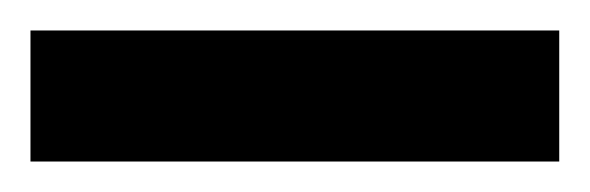

<svg xmlns="http://www.w3.org/2000/svg" viewBox="-20 203 387 126"><path d="M0 223H347V309H0Z"/></svg>

Font: Sarabun SemiBold
Style: Regular
Weight: 600
Designer: Suppakit Chalermlarp | Katatrad Co.,Ltd.
Foundry: Cadson Demak Co.,Ltd.
Version: Version 1.000; ttfautohint (v1.6)